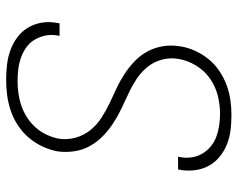

<svg xmlns="http://www.w3.org/2000/svg" viewBox="-96 -688 791 640"><g transform="rotate(90 300.0 -367.5)"><path d="M246 8Q220 8 194.5 5Q169 2 146 -6.5Q123 -15 103.5 -29.5Q84 -44 71.5 -65Q59 -86 55 -111Q51 -136 56 -162L57 -170H99L98 -164Q94 -143 98 -123.5Q102 -104 111.5 -87.5Q121 -71 137 -59.5Q153 -48 171.5 -41.5Q190 -35 209.5 -32.5Q229 -30 250 -30Q270 -30 291 -33Q312 -36 332.5 -43Q353 -50 371.5 -62Q390 -74 405 -91Q420 -108 429 -128Q438 -148 442 -168Q446 -198 438 -225Q430 -252 413 -273Q396 -294 373 -309Q350 -324 325 -336Q300 -348 275 -359.5Q250 -371 227 -386Q204 -401 184 -420Q164 -439 151 -463Q138 -487 133.5 -515Q129 -543 134 -573Q138 -598 149 -622Q160 -646 176.5 -666.5Q193 -687 216 -702.5Q239 -718 263.5 -727Q288 -736 313 -739.5Q338 -743 363 -743Q388 -743 413 -740Q438 -737 460.5 -728Q483 -719 501.5 -704Q520 -689 531.5 -668.5Q543 -648 546.5 -623.5Q550 -599 546 -573L544 -565H502L503 -571Q507 -591 504 -610.5Q501 -630 491.5 -646Q482 -662 467.5 -674Q453 -686 435.5 -692.5Q418 -699 398.5 -702Q379 -705 359 -705Q329 -705 298.5 -697.5Q268 -690 241.5 -671.5Q215 -653 198 -625Q181 -597 176 -567Q171 -538 178.5 -510.5Q186 -483 203.5 -462Q221 -441 244 -426Q267 -411 292 -399.5Q317 -388 342 -376Q367 -364 390 -349Q413 -334 432.5 -315Q452 -296 465.5 -272.5Q479 -249 483.5 -220.5Q488 -192 484 -163Q479 -137 467.5 -112.5Q456 -88 438 -67Q420 -46 397 -31Q374 -16 349 -7.5Q324 1 298 4.5Q272 8 246 8Z"/></g></svg>

Font: Iosevka Extralight Extended
Style: Italic
Weight: 200
Width: 7
Italic angle: -9°
Monospace: yes
Designer: Belleve Invis
Foundry: Belleve Invis
Version: Version 32.5.0; ttfautohint (v1.8.4)